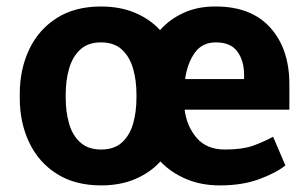

<svg xmlns="http://www.w3.org/2000/svg" viewBox="-20 -558 943 588"><path d="M40.5 -258.8V-269Q40.5 -346.2 69.6 -407Q98.6 -467.8 154.1 -502.9Q209.5 -538.1 289.1 -538.1Q347.7 -538.1 393.1 -519Q438.5 -500 470.2 -465.8Q500.5 -500 543.7 -519.3Q586.9 -538.6 641.1 -538.1Q749.5 -538.1 807.9 -473.1Q866.2 -408.2 866.2 -300.3V-222.2H545.4Q551.8 -171.4 582.3 -135.7Q612.8 -100.1 668.9 -100.1Q721.2 -100.1 753.4 -111.3Q785.6 -122.6 816.4 -139.2L854 -51.3Q825.2 -28.3 773.7 -9.3Q722.2 9.8 653.3 9.8Q596.2 9.8 550 -9.8Q503.9 -29.3 471.2 -63.5Q439.9 -29.3 394.3 -9.8Q348.6 9.8 290 9.8Q210 9.8 154.3 -25.4Q98.6 -60.5 69.6 -121.3Q40.5 -182.1 40.5 -258.8ZM641.1 -428.2Q599.1 -428.2 576.4 -396.2Q553.7 -364.3 546.9 -315.9H727.5V-328.6Q727.5 -372.1 707 -400.1Q686.5 -428.2 641.1 -428.2ZM181.2 -269V-258.8Q181.2 -214.8 191.7 -179Q202.1 -143.1 226.1 -121.6Q250 -100.1 290 -100.1Q329.6 -100.1 353.3 -121.6Q377 -143.1 387.5 -179Q397.9 -214.8 397.9 -258.8V-269Q397.9 -312 387.5 -348.1Q377 -384.3 353.3 -406.2Q329.6 -428.2 289.1 -428.2Q249.5 -428.2 225.8 -406.2Q202.1 -384.3 191.7 -348.1Q181.2 -312 181.2 -269Z"/></svg>

Font: Vazirmatn RD UI
Style: Bold
Weight: 700
Designer: Saber Rastikerdar
Foundry: Saber Rastikerdar
Version: Version 33.003